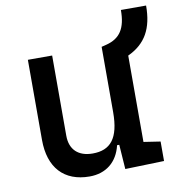

<svg xmlns="http://www.w3.org/2000/svg" viewBox="-76 -726 753 806"><g transform="rotate(-10 300.0 -323.0)"><path d="M242.2 9.8C311.5 9.8 361.3 -29.3 377.9 -99.6H387.2L394.5 4.9L560.5 0V-83L489.3 -93.8V-461.9C565.9 -497.6 599.6 -558.1 599.6 -655.8H492.2C492.2 -577.6 466.3 -537.6 405.8 -522.5L386.2 -517.6H385.7V-239.3C385.7 -126.5 346.7 -83 271.5 -83C210.4 -83 174.8 -116.2 174.8 -175.8V-517.6H71.3V-175.8C71.3 -57.6 133.3 9.8 242.2 9.8Z"/></g></svg>

Font: CaskaydiaCove Nerd Font
Style: Regular
Weight: 400
Designer: Aaron Bell
Foundry: Saja Typeworks
Version: Version 2111.1;Nerd Fonts 2.3.3